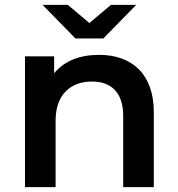

<svg xmlns="http://www.w3.org/2000/svg" viewBox="-20 -764 725 784"><path d="M608 -306V0H483V-290Q483 -360 450 -395.5Q417 -431 356 -431Q287 -431 247 -389.5Q207 -348 207 -270V0H82V-534H201V-465Q264 -540 385 -540Q436 -540 477 -525Q518 -510 547 -481Q576 -452 592 -408Q608 -364 608 -306ZM536 -744 402 -607H288L154 -744H257L345 -670L433 -744Z"/></svg>

Font: CMG Sans SemiBold
Style: Regular
Weight: 600
Designer: Julieta Ulanovsky
Foundry: Julieta Ulanovsky
Version: Version 7.200